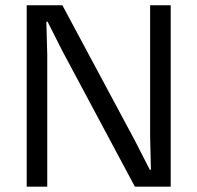

<svg xmlns="http://www.w3.org/2000/svg" viewBox="-20 -700 740 720"><path d="M80.1 0V-680.2H213.9L485.8 -172.9L542 -63L545.9 -64L543 -187V-680.2H620.1V0H485.8L213.9 -508.8L158.2 -619.1L153.8 -618.2L157.2 -495.1V0Z"/></svg>

Font: TASA Orbiter Text
Style: Regular
Weight: 400
Designer: Weizhong Zhang
Version: Version 1.000;Glyphs 3.1.2 (3151)